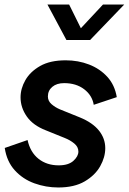

<svg xmlns="http://www.w3.org/2000/svg" viewBox="-20 -818 570 850"><path d="M238 12Q183 12 132 -6.5Q81 -25 45.5 -64Q10 -103 1 -163L102 -198Q114 -144 150.5 -115Q187 -86 240 -86Q283 -86 305 -106Q327 -126 327 -147Q327 -168 308.5 -183Q290 -198 267 -207L183 -241Q126 -263 98.5 -302.5Q71 -342 71 -387Q71 -426 92.5 -463.5Q114 -501 158 -526Q202 -551 271 -551Q326 -551 374 -532.5Q422 -514 455 -478Q488 -442 497 -388L395 -354Q388 -396 352.5 -423Q317 -450 264 -450Q231 -450 211.5 -433.5Q192 -417 192 -391Q192 -371 208 -357Q224 -343 245 -334L334 -298Q390 -275 418 -240Q446 -205 446 -162Q446 -122 423.5 -82Q401 -42 355 -15Q309 12 238 12ZM274 -641 190 -798H286L338 -693L436 -798H530L379 -641Z"/></svg>

Font: Plus Jakarta Display Medium
Style: Italic
Weight: 500
Italic angle: -12°
Designer: Gumpita Rahayu
Foundry: Tokotype Studio
Version: Version 1.000